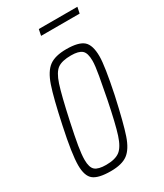

<svg xmlns="http://www.w3.org/2000/svg" viewBox="-168 -714 673 789"><g transform="rotate(-30 168.0 -319.0)"><path d="M13 -80Q13 -133 39 -254Q64 -372 82 -424.5Q100 -477 128 -497.5Q156 -518 209 -518Q267 -518 290 -498Q313 -478 313 -424Q313 -379 287 -254Q261 -136 243.5 -84.5Q226 -33 198.5 -12.5Q171 8 118 8Q60 8 36.5 -10.5Q13 -29 13 -80ZM252 -254Q263 -310 271 -355Q279 -400 279 -423Q279 -460 264 -473Q249 -486 213 -486Q170 -486 149 -471Q128 -456 113 -410.5Q98 -365 74 -254Q60 -189 53.5 -150Q47 -111 47 -86Q47 -50 62 -37Q77 -24 114 -24Q157 -24 179 -40.5Q201 -57 216 -103.5Q231 -150 252 -254ZM147 -617 153 -646H336L330 -617Z"/></g></svg>

Font: Saira Ultra Condensed Thin
Style: Italic
Weight: 100
Width: 1
Italic angle: -12°
Designer: Hector Gatti with collaboration of the Omnibus-Type team
Foundry: Omnibus-Type
Version: Version 1.001; ttfautohint (v1.8)